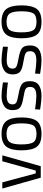

<svg xmlns="http://www.w3.org/2000/svg" viewBox="949 -1499 560 2498"><g transform="rotate(-90 1229.0 -250.0)"><path d="M25 -500H105L222 -65H259L380 -500H457L316 0H166Z M522 -251Q522 -388 571 -449Q620 -510 736.5 -510Q853 -510 901.5 -449Q950 -388 950 -251Q950 -114 904 -52Q858 10 736 10Q614 10 568 -52Q522 -114 522 -251ZM599 -252.5Q599 -143 625.5 -99Q652 -55 736.5 -55Q821 -55 847 -98.5Q873 -142 873 -252Q873 -362 844 -403.5Q815 -445 736.5 -445Q658 -445 628.5 -403.5Q599 -362 599 -252.5Z M1229 -443Q1120 -443 1120 -367Q1120 -332 1145 -317.5Q1170 -303 1259 -287.5Q1348 -272 1385 -244Q1422 -216 1422 -139Q1422 -62 1372.5 -26Q1323 10 1228 10Q1166 10 1082 -4L1052 -9L1056 -74Q1170 -57 1228 -57Q1286 -57 1316.5 -75.5Q1347 -94 1347 -137.5Q1347 -181 1321 -196.5Q1295 -212 1207 -226Q1119 -240 1082 -267Q1045 -294 1045 -367Q1045 -440 1096.5 -475Q1148 -510 1225 -510Q1286 -510 1378 -496L1406 -491L1404 -427Q1293 -443 1229 -443Z M1694 -443Q1585 -443 1585 -367Q1585 -332 1610 -317.5Q1635 -303 1724 -287.5Q1813 -272 1850 -244Q1887 -216 1887 -139Q1887 -62 1837.5 -26Q1788 10 1693 10Q1631 10 1547 -4L1517 -9L1521 -74Q1635 -57 1693 -57Q1751 -57 1781.5 -75.5Q1812 -94 1812 -137.5Q1812 -181 1786 -196.5Q1760 -212 1672 -226Q1584 -240 1547 -267Q1510 -294 1510 -367Q1510 -440 1561.5 -475Q1613 -510 1690 -510Q1751 -510 1843 -496L1871 -491L1869 -427Q1758 -443 1694 -443Z M1980 -251Q1980 -388 2029 -449Q2078 -510 2194.5 -510Q2311 -510 2359.5 -449Q2408 -388 2408 -251Q2408 -114 2362 -52Q2316 10 2194 10Q2072 10 2026 -52Q1980 -114 1980 -251ZM2057 -252.5Q2057 -143 2083.5 -99Q2110 -55 2194.5 -55Q2279 -55 2305 -98.5Q2331 -142 2331 -252Q2331 -362 2302 -403.5Q2273 -445 2194.5 -445Q2116 -445 2086.5 -403.5Q2057 -362 2057 -252.5Z"/></g></svg>

Font: TitilliumWeb-Regular
Style: Regular
Weight: 400
Version: Version 1.001;PS 57.000;hotconv 1.0.70;makeotf.lib2.5.55311